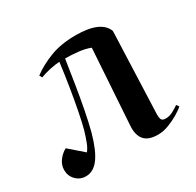

<svg xmlns="http://www.w3.org/2000/svg" viewBox="-123 -663 830 814"><g transform="rotate(-30 291.5 -256.0)"><path d="M120 -455Q160 -485 213.5 -505.5Q267 -526 338 -526Q461 -526 485 -463L470 -71Q469 -49 473 -39Q477 -29 494 -29Q512 -29 529 -38Q546 -47 560 -57L569 -45Q556 -33 533 -19.5Q510 -6 483.5 4Q457 14 432 14Q385 14 365 -9.5Q345 -33 348 -78L372 -446Q347 -456 314 -459.5Q281 -463 251 -463Q243 -411 233.5 -350.5Q224 -290 213 -233.5Q202 -177 191 -135Q170 -59 143 -22.5Q116 14 79 14Q50 14 30.5 -6Q11 -26 11 -55Q11 -80 27 -101Q43 -122 63 -132L132 -72Q143 -85 151.5 -107Q160 -129 169 -159Q177 -189 186.5 -236.5Q196 -284 205.5 -342.5Q215 -401 223 -463Q203 -462 175 -456Q147 -450 127 -442Z"/></g></svg>

Font: Literata 72pt SemiBold
Style: Italic
Weight: 600
Italic angle: -2°
Designer: Latin by Veronika Burian and Jose Scaglione. Greek by Irene Vlachou. Cyrillic by Vera Evstafieva
Foundry: TypeTogether
Version: Version 3.002